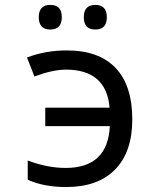

<svg xmlns="http://www.w3.org/2000/svg" viewBox="-20 -751 640 781"><path d="M92.8 -20V-98.1Q172.4 -67.9 247.1 -67.9Q418.5 -67.9 426.8 -237.8H164.1V-313H425.8Q412.6 -467.8 248 -467.8Q195.3 -467.8 120.1 -439.9L89.8 -517.1Q164.6 -545.9 252 -545.9Q382.3 -545.9 450.2 -474.6Q518.1 -403.3 518.1 -265.1Q518.1 -132.8 448.2 -61.5Q378.4 9.8 249 9.8Q157.7 9.8 92.8 -20ZM184.6 -731Q231.4 -731 231.4 -681.2Q231.4 -630.9 184.6 -630.9Q137.7 -630.9 137.7 -681.2Q137.7 -731 184.6 -731ZM367.7 -731Q414.6 -731 414.6 -681.2Q414.6 -630.9 367.7 -630.9Q320.8 -630.9 320.8 -681.2Q320.8 -731 367.7 -731Z"/></svg>

Font: Droid Sans Mono
Style: Regular
Weight: 400
Monospace: yes
Foundry: Ascender Corporation
Version: Version 1.00 build 112